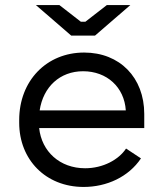

<svg xmlns="http://www.w3.org/2000/svg" viewBox="-20 -734 647 760"><path d="M262 -593H356L496 -714H403L318 -648H300L215 -714H122ZM311 6C403 6 489 -34 538 -107L479 -146C450 -102 388 -68 317 -68C217 -68 145 -134 135 -227H551V-283C551 -427 454 -526 313 -526C164 -526 56 -414 56 -259V-248C56 -102 161 6 311 6ZM137 -297C151 -390 217 -452 309 -452C403 -452 472 -389 478 -297Z"/></svg>

Font: Fixel Display Regular
Style: Regular
Weight: 400
Designer: AlfaBravo + MacPaw
Foundry: Kyrylo Tkachov, Marchela Mozhyna, Serhii Makarenko, Maria Weinstein, Zakhar Kryvoshyya
Version: Version 1.211